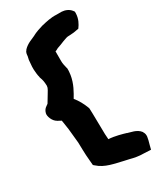

<svg xmlns="http://www.w3.org/2000/svg" viewBox="-202 -794 778 933"><g transform="rotate(-30 187.0 -328.0)"><path d="M1 -338C-3 -323 8 -291 30 -279L31 -278C36 -276 41 -273 50 -268C51 -264 52 -259 52 -256L58 -216L66 -136L67 -94C67 -75 69 -54 71 -29L73 -6L80 0C117 34 169 41 213 52L240 58C266 65 290 69 313 69L355 71L360 51C371 11 376 -3 364 -22V-23C345 -49 308 -52 296 -57H295L294 -58C278 -63 233 -76 201 -77L199 -107L197 -223L196 -252L195 -256C184 -285 171 -309 153 -331C169 -358 191 -394 198 -440V-441C199 -450 201 -461 200 -475V-477L199 -478C195 -495 192 -506 192 -521V-575C196 -576 201 -578 209 -583C236 -591 268 -609 286 -608H288L315 -610L343 -615C357 -634 369 -656 370 -686V-695L365 -702C353 -718 333 -726 314 -727H285C255 -729 223 -721 202 -716H201C180 -710 160 -703 142 -694V-693H141C123 -684 96 -677 74 -654L73 -652C64 -643 64 -632 63 -622L59 -604L56 -567V-551C57 -537 58 -521 62 -506V-504C70 -483 71 -473 72 -452L70 -441C67 -431 45 -399 31 -374C23 -367 7 -362 1 -338Z"/></g></svg>

Font: Vapor
Style: Blk
Weight: 900
Foundry: Cannot Into Space Fonts
Version: Version 0.179